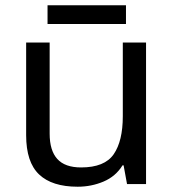

<svg xmlns="http://www.w3.org/2000/svg" viewBox="-20 -697 658 727"><path d="M533 -536V0H461L448 -71H444Q418 -29 372 -9.5Q326 10 274 10Q177 10 128 -36.5Q79 -83 79 -185V-536H168V-191Q168 -127 197 -95Q226 -63 287 -63Q376 -63 410.5 -113Q445 -163 445 -257V-536ZM457 -677V-606H160V-677Z"/></svg>

Font: Noto Sans Balinese
Style: Regular
Weight: 400
Designer: Aditya Bayu, David Williams
Foundry: David Williams
Version: Version 2.003